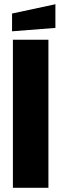

<svg xmlns="http://www.w3.org/2000/svg" viewBox="-20 -888 290 908"><path d="M41 0V-700H209V0ZM37 -740V-824L242 -868V-756Z"/></svg>

Font: Tektur SemiCondensed
Style: Bold
Weight: 700
Width: 4
Designer: Adam Jagosz
Foundry: Adam Jagosz
Version: Version 1.005;gftools[0.9.30]